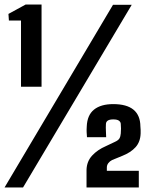

<svg xmlns="http://www.w3.org/2000/svg" viewBox="-21 -821 679 841"><path d="M71 -441V-731H18L16 -760L91 -801H161V-441ZM-1 0 474 -800H556L80 0ZM358 0Q358 -33 358 -48.5Q358 -64 358 -77Q359 -114 382.5 -139.5Q406 -165 443 -181L481 -199Q497 -206 502 -214.5Q507 -223 508 -236Q509 -250 509 -258Q509 -266 508 -278Q508 -286 500.5 -292Q493 -298 475 -298Q444 -298 443 -278Q442 -263 443 -246Q444 -229 444 -220H360Q359 -233 358.5 -242.5Q358 -252 359 -267Q361 -317 391 -341Q421 -365 475 -365Q593 -365 594 -267Q595 -259 595 -252.5Q595 -246 595 -237Q594 -200 573 -176.5Q552 -153 514 -138L470 -120Q460 -115 453.5 -106.5Q447 -98 447 -87V-73H587V0Z"/></svg>

Font: Big Shoulders Text
Style: Bold
Weight: 700
Designer: Patric King
Foundry: XO Type Co
Version: Version 1.000; ttfautohint (v1.8.2)